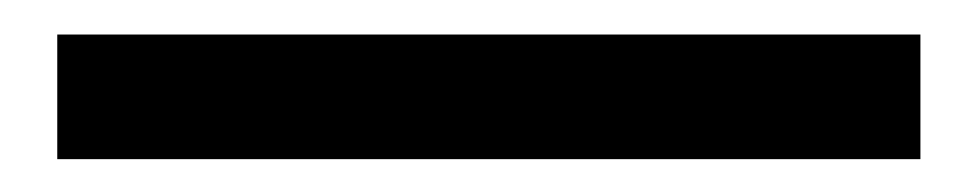

<svg xmlns="http://www.w3.org/2000/svg" viewBox="-20 62 580 114"><path d="M14 156.5V82.5H526.5V156.5Z"/></svg>

Font: Geologica Light
Style: Regular
Weight: 300
Designer: Sindre Bremnes, Frode Helland
Foundry: Monokrom Skriftforlag AS
Version: Version 1.010; ttfautohint (v1.8.4.7-5d5b);gftools[0.9.28]